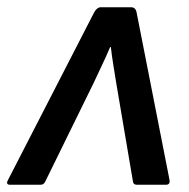

<svg xmlns="http://www.w3.org/2000/svg" viewBox="-45 -510 521 530"><path d="M-17 0Q-30 0 -23 -13L215 -476Q223 -490 233 -490H317Q329 -490 332 -476L423 -13Q425 0 413 0H333Q323 0 322 -9L276 -280Q272 -305 268 -329.5Q264 -354 261 -380H259Q248 -354 236.5 -330Q225 -306 213 -280L80 -9Q76 0 67 0Z"/></svg>

Font: Sofia Sans SemiBold
Style: Italic
Weight: 600
Italic angle: -9°
Designer: Botio Nikoltchev, Ani Petrova
Foundry: lettersoup
Version: Version 4.100-B